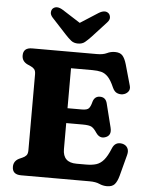

<svg xmlns="http://www.w3.org/2000/svg" viewBox="-62 -987 814 1055"><g transform="rotate(5 345.0 -459.5)"><path d="M44 -657Q44 -700 93 -700H450Q484 -700 504.5 -710Q525 -720 548 -720Q576 -720 589.5 -705.2Q603 -690.5 612.5 -658L645.5 -541Q650.5 -522.5 639.8 -509Q629 -495.5 610 -492Q594.5 -489.5 579.2 -495.8Q564 -502 554 -524Q537 -563.5 519.5 -581.8Q502 -600 481.5 -605Q461 -610 434 -610H315V-389.5H395Q424 -389.5 433.2 -400.8Q442.5 -412 448.5 -436.5Q457.5 -467.5 486.5 -468Q519.5 -468.5 527.5 -433.5L560 -304Q571 -260 534.5 -248.5Q505 -238.5 484 -269Q469 -292 455.2 -299.8Q441.5 -307.5 405.5 -307.5H315V-164Q315 -90 390.5 -90H443.5Q476 -90 499 -97Q522 -104 540.5 -125.5Q559 -147 576.5 -190Q592 -229.5 632 -221.5Q652 -217 661 -201Q670 -185 663.5 -161.5L632.5 -44Q623.5 -11.5 609.8 3.5Q596 18.5 568 18.5Q545.5 18.5 525 9.2Q504.5 0 470.5 0H93Q44 0 44 -43Q44 -74.5 74 -89.5L92 -97.5Q105 -103 113 -112Q121 -121 121 -140.5V-559.5Q121 -579 113 -588Q105 -597 92 -602.5L74 -610.5Q44 -625.5 44 -657ZM412 -792Q393.5 -772.5 378.8 -760.5Q364 -748.5 341 -748.5Q318 -748.5 303 -760.5Q288 -772.5 270 -792L190.5 -878Q177 -893 178 -907Q179 -921 187 -928.5Q208 -947 243 -925L341 -862.5L438.5 -925Q474 -947 494.5 -928.5Q502.5 -921 503.8 -907Q505 -893 491 -878Z"/></g></svg>

Font: Fraunces 9pt SuperSoft
Style: Bold
Weight: 700
Version: Version 1.000;[b76b70a41]